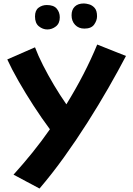

<svg xmlns="http://www.w3.org/2000/svg" viewBox="-20 -817 768 1108"><path d="M208 271 58 191Q114 129 167 63.5Q220 -2 268 -71Q221 -134 174 -206.5Q127 -279 87 -349Q47 -419 22 -474L182 -544Q200 -496 228.5 -440Q257 -384 291.5 -326Q326 -268 363 -215Q471 -390 541 -560L707 -494Q662 -408 605.5 -309.5Q549 -211 484.5 -109.5Q420 -8 350 89.5Q280 187 208 271ZM467 -652Q434 -652 413.5 -673.5Q393 -695 393 -729Q393 -761 411.5 -779Q430 -797 464 -797Q476 -797 494 -792Q512 -787 526 -771.5Q540 -756 540 -723Q540 -699 523.5 -675.5Q507 -652 467 -652ZM253 -647Q227 -647 204.5 -665Q182 -683 182 -722Q182 -757 202.5 -772.5Q223 -788 250 -788Q290 -788 307.5 -767Q325 -746 325 -717Q325 -682 302.5 -664.5Q280 -647 253 -647Z"/></svg>

Font: KN Bobohei
Style: Bold
Weight: 700
Designer: Kingnam Type Foundry
Version: Version 1.710;March 18, 2023